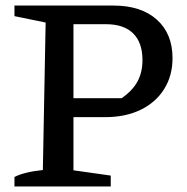

<svg xmlns="http://www.w3.org/2000/svg" viewBox="-20 -670 672 690"><path d="M388 -650Q487 -650 543.5 -599.5Q600 -549 600 -461Q600 -398 570 -350Q540 -302 485.5 -275.5Q431 -249 358 -249H244V-58L378 -39V0H32V-34Q67 -52 134 -59L144 -589L32 -612V-650ZM361 -583H244V-317H417Q456 -344 474 -377Q492 -410 492 -454Q492 -517 458.5 -550Q425 -583 361 -583Z"/></svg>

Font: Piazzolla SC Medium
Style: Regular
Weight: 500
Designer: Juan Pablo del Peral
Foundry: Huerta Tipografica
Version: Version 1.330